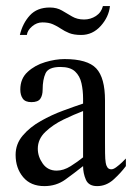

<svg xmlns="http://www.w3.org/2000/svg" viewBox="-20 -614 442 642"><path d="M400.9 -84V-58.6Q384.3 -36.1 359.9 -13.9Q335.4 8.3 304.7 8.3Q276.4 8.3 267.1 -13.2Q257.8 -34.7 257.8 -58.6Q228.5 -35.2 198.2 -13.4Q168 8.3 128.4 8.3Q82.5 8.3 57.4 -21.7Q32.2 -51.8 32.2 -96.2Q32.2 -132.8 56.2 -160.9Q80.1 -189 116.5 -209.5Q152.8 -230 191.2 -244.1Q229.5 -258.3 257.8 -267.6V-284.2Q257.8 -311.5 252.4 -335.7Q247.1 -359.9 231 -375Q214.8 -390.1 182.1 -390.1Q142.1 -390.1 132.3 -368.9Q122.6 -347.7 122.6 -314.5Q122.6 -294.9 114.7 -283.7Q106.9 -272.5 85 -272.5Q64.5 -272.5 56.2 -284.2Q47.9 -295.9 47.9 -314.5Q47.9 -351.1 72.3 -373.5Q96.7 -396 131.1 -406.2Q165.5 -416.5 195.8 -416.5Q272.5 -416.5 301.8 -385.3Q331.1 -354 331.1 -278.3V-140.6Q331.1 -123.5 331.3 -102.3Q331.5 -81.1 333.5 -69.8Q334.5 -61.5 338.9 -54.7Q343.3 -47.9 352.5 -47.9Q359.4 -47.9 369.1 -55.2Q378.9 -62.5 387.9 -71Q397 -79.6 400.9 -84ZM257.8 -87.9V-242.7Q228 -231.4 192.6 -214.4Q157.2 -197.3 131.8 -173.1Q106.4 -148.9 106.4 -116.7Q106.4 -90.3 123 -66.9Q139.6 -43.5 169.4 -43.5Q192.4 -43.5 216.1 -58.3Q239.7 -73.2 257.8 -87.9ZM324.2 -593.8H347.7Q343.8 -557.1 316.7 -527.1Q289.6 -497.1 251.5 -497.1Q227.1 -497.1 211.4 -503.4Q195.8 -509.8 183.6 -518.1Q171.4 -526.4 157.2 -532.7Q143.1 -539.1 121.6 -539.1Q103 -539.1 87.4 -525.9Q71.8 -512.7 69.8 -497.1H46.4Q55.7 -536.1 79.8 -562.5Q104 -588.9 146.5 -588.9Q169.9 -588.9 187 -578.9Q204.1 -568.8 221.2 -558.8Q238.3 -548.8 261.2 -548.8Q282.7 -548.8 300.8 -560.5Q318.8 -572.3 324.2 -593.8Z"/></svg>

Font: Scheherazade New Rohingya
Style: Regular
Weight: 400
Designer: SIL International
Foundry: SIL International
Version: Version 3.000 ; LngRng